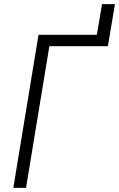

<svg xmlns="http://www.w3.org/2000/svg" viewBox="-20 -902 572 922"><path d="M44 0 165 -735H445L470 -882H532L498 -680H217L105 0Z"/></svg>

Font: Iosevka SS18 Light
Style: Italic
Weight: 300
Italic angle: -9°
Monospace: yes
Designer: Belleve Invis
Foundry: Belleve Invis
Version: Version 25.1.1; ttfautohint (v1.8.4)